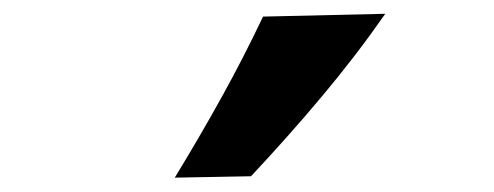

<svg xmlns="http://www.w3.org/2000/svg" viewBox="-20 -880 703 273"><path d="M228.5 -627.4Q263.7 -685.1 295.2 -741.9Q326.7 -798.8 354 -856.4L527.8 -860.4Q486.3 -800.8 437.7 -742.9Q389.2 -685.1 336.9 -629.4Z"/></svg>

Font: Pinar DS1 Bold
Style: Regular
Weight: 700
Designer: Amin Abedi
Version: Version 3.000